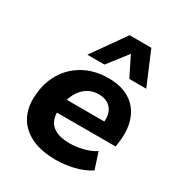

<svg xmlns="http://www.w3.org/2000/svg" viewBox="-181 -894 968 1031"><g transform="rotate(30 303.0 -378.0)"><path d="M315 11Q218 11 155.5 -21.5Q93 -54 65.5 -112Q38 -170 47 -248Q55 -326 93.5 -385Q132 -444 196 -477.5Q260 -511 343 -511Q421 -511 473.5 -478.5Q526 -446 549 -385.5Q572 -325 561 -242L557 -212H169L182 -298H451L435 -281Q442 -321 432.5 -349.5Q423 -378 399.5 -394Q376 -410 339 -410Q302 -410 273 -392.5Q244 -375 225.5 -345.5Q207 -316 200 -278L196 -251Q188 -202 200.5 -169.5Q213 -137 246.5 -120Q280 -103 332 -103Q373 -103 415.5 -113.5Q458 -124 490 -145L523 -44Q480 -16 424.5 -2.5Q369 11 315 11ZM179 -563 323 -767H458L544 -563H439L379 -684L285 -563Z"/></g></svg>

Font: Nunito Sans 8pt ExtraBold
Style: Italic
Weight: 800
Italic angle: -9°
Version: Version 3.101;gftools[0.9.27]